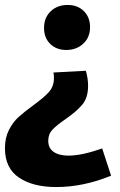

<svg xmlns="http://www.w3.org/2000/svg" viewBox="-20 -570 487 776"><path d="M248 -368Q208 -368 183 -392.5Q158 -417 158 -457Q158 -499 185 -524.5Q212 -550 253 -550Q294 -550 319 -525Q344 -500 344 -460Q344 -419 316.5 -393.5Q289 -368 248 -368ZM327 -284Q336 -253 336 -223Q336 -175 312.5 -147Q289 -119 244 -88Q209 -64 192 -46Q175 -28 175 -1Q175 29 197 44Q219 59 257 59Q310 59 393 30L429 140Q317 186 207 186Q114 186 57 148Q0 110 0 29Q0 -13 16 -44.5Q32 -76 54.5 -96.5Q77 -117 114 -144Q158 -176 178 -198.5Q198 -221 198 -255Q198 -270 196 -277Z"/></svg>

Font: Bitter Pro ExtraBold
Style: Regular
Weight: 800
Designer: Sol Matas, and Bitter project Authors
Foundry: Sol Matas
Version: Version 1.010